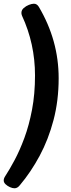

<svg xmlns="http://www.w3.org/2000/svg" viewBox="-58 -800 379 1031"><path d="M124 -780Q140 -780 150 -764Q257 -584 257 -380Q257 -260 229.5 -155.5Q202 -51 155 36.5Q108 124 49 194Q36 211 20 211Q9 211 -4.5 205Q-18 199 -28 189.5Q-38 180 -38 169Q-38 158 -30 146Q-7 111 20.5 59.5Q48 8 73 -59.5Q98 -127 114 -211Q130 -295 130 -395Q130 -565 60 -716Q58 -720 57.5 -724.5Q57 -729 57 -731Q57 -746 69.5 -757Q82 -768 97.5 -774Q113 -780 124 -780Z"/></svg>

Font: Asap ExtraBold
Style: Italic
Weight: 800
Italic angle: -6°
Designer: Pablo Cosgaya
Foundry: Omnibus-Type
Version: Version 3.001; ttfautohint (v1.8.4.7-5d5b)